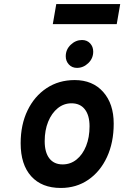

<svg xmlns="http://www.w3.org/2000/svg" viewBox="-20 -920 616 952"><path d="M281.4 12Q187 12 134.7 -46Q82.4 -104.1 82.4 -209.6Q82.4 -301.8 116.5 -372.4Q150.6 -443 211.1 -483Q271.5 -523 350.4 -523Q439 -523 491.4 -464.4Q543.8 -405.7 543.8 -307Q543.8 -213.2 510.4 -141.2Q477 -69.2 417.8 -28.6Q358.6 12 281.4 12ZM290.6 -104.8Q329.6 -104.8 359.7 -129.1Q389.8 -153.4 406.9 -196.1Q424 -238.8 424 -293.8Q424 -348.1 400.6 -378Q377.3 -407.8 334.6 -407.8Q296.4 -407.8 266.2 -383.4Q236.1 -358.9 218.8 -316.5Q201.6 -274.1 201.6 -220Q201.6 -164.5 224.7 -134.7Q247.8 -104.8 290.6 -104.8ZM361.6 -583.4Q337.1 -583.4 321.6 -600.2Q306 -617.1 306 -641Q306 -674.6 330.7 -698.1Q355.4 -721.6 386.6 -721.6Q411.5 -721.6 426.9 -705Q442.2 -688.4 442.2 -664Q442.2 -630.4 417.7 -606.9Q393.2 -583.4 361.6 -583.4ZM241.8 -800.4 259 -899.8H576L558.8 -800.4Z"/></svg>

Font: Overpass
Style: Italic
Weight: 400
Italic angle: -10°
Designer: Delve Withrington, Dave Bailey, Thomas Jockin
Foundry: Delve Fonts LLC
Version: Version 4.000